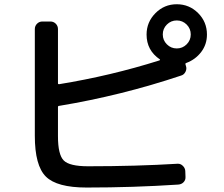

<svg xmlns="http://www.w3.org/2000/svg" viewBox="-20 -840 1040 891"><path d="M846.2 -726.1Q827.1 -745.1 800.3 -745.1Q773.4 -745.1 754.4 -726.1Q735.4 -707 735.4 -680.2Q735.4 -653.3 754.4 -634.3Q773.4 -615.2 800.3 -615.2Q827.1 -615.2 846.2 -634.3Q865.2 -653.3 865.2 -680.2Q865.2 -707 846.2 -726.1ZM381.8 30.3Q244.1 30.3 192.9 -20.5Q141.6 -71.3 141.6 -210V-705.1Q141.6 -719.7 151.9 -730Q162.1 -740.2 176.8 -740.2H213.9Q228.5 -740.2 238.8 -730Q249 -719.7 249 -705.1V-453.1Q249 -449.2 253.9 -449.2Q494.1 -488.3 719.7 -559.6Q724.6 -561.5 721.7 -564.5Q660.2 -606.4 660.2 -679.7Q660.2 -737.3 701.2 -778.8Q742.2 -820.3 800.3 -820.3Q858.4 -820.3 899.4 -779.3Q940.4 -738.3 940.4 -679.7Q940.4 -633.8 913.6 -598.6Q886.7 -563.5 844.7 -547.9Q838.9 -545.9 840.8 -541L842.8 -534.2Q847.7 -520.5 840.8 -506.8Q834 -493.2 820.3 -489.3Q543 -396.5 253.9 -348.6Q249 -348.6 249 -342.8V-208Q249 -122.1 275.9 -95.2Q302.7 -68.4 388.7 -68.4Q612.3 -68.4 803.7 -80.1Q817.4 -81.1 828.1 -70.8Q838.9 -60.5 839.8 -46.9L840.8 -19.5Q841.8 -4.9 832 5.4Q822.3 15.6 806.6 16.6Q597.7 30.3 381.8 30.3Z"/></svg>

Font: Rounded-L Mgen+ 1m medium
Style: Regular
Weight: 500
Designer: [Source Han Sans]
Ryoko NISHIZUKA  (kana & ideographs); Paul D. Hunt (Latin, Greek & Cyrillic); Wenlong ZHANG  (bopomofo
Version: Version 1.059.20150602